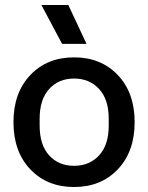

<svg xmlns="http://www.w3.org/2000/svg" viewBox="-20 -740 594 770"><path d="M452.5 -61Q385 10 277 10Q169 10 101.5 -61Q34 -132 34 -250Q34 -368 101.5 -439Q169 -510 277 -510Q385 -510 452.5 -439Q520 -368 520 -250Q520 -132 452.5 -61ZM139 -236Q139 -159 177 -117Q215 -75 277 -75Q339 -75 377.5 -117Q416 -159 416 -236V-264Q416 -341 377.5 -383Q339 -425 277 -425Q215 -425 177 -383Q139 -341 139 -264ZM146 -720H254L327 -564H229Z"/></svg>

Font: TASA Orbiter Display Medium
Style: Regular
Weight: 500
Designer: Weizhong Zhang
Version: Version 1.000;Glyphs 3.1.2 (3151)